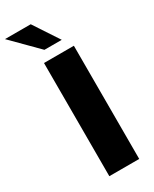

<svg xmlns="http://www.w3.org/2000/svg" viewBox="-290 -989 841 1046"><g transform="rotate(-30 130.5 -465.5)"><path d="M64 -712H252V0H64ZM-55 -931H107L211 -773H102Z"/></g></svg>

Font: Muli Black
Style: Regular
Weight: 900
Designer: Vernon Adams
Foundry: Vernon Adams
Version: Version 2.001